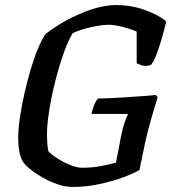

<svg xmlns="http://www.w3.org/2000/svg" viewBox="-20 -740 686 760"><path d="M268 0Q239 0 208 -10.5Q177 -21 149 -37Q121 -53 100 -70Q79 -87 70 -101Q52 -133 52 -194Q52 -228 58.5 -273Q65 -318 76 -367Q87 -416 100.5 -462Q114 -508 129.5 -545.5Q145 -583 159 -604Q192 -631 240.5 -658Q289 -685 341.5 -702.5Q394 -720 439 -720Q500 -720 555 -700Q610 -680 638 -655Q630 -621 619.5 -585Q609 -549 598 -521Q587 -493 577 -483Q557 -476 541 -481.5Q525 -487 521 -490V-615Q510 -620 490 -626.5Q470 -633 448 -637.5Q426 -642 412 -642Q383 -642 340.5 -632.5Q298 -623 268 -609Q248 -576 230 -524Q212 -472 197.5 -413.5Q183 -355 174.5 -300.5Q166 -246 166 -208Q166 -190 167.5 -171.5Q169 -153 171 -142Q182 -129 206.5 -113.5Q231 -98 258 -87Q285 -76 303 -76Q345 -76 379 -82.5Q413 -89 439 -96L458 -194Q464 -228 472.5 -253Q481 -278 487 -289H342Q351 -329 367 -350Q386 -350 416 -351.5Q446 -353 479.5 -355Q513 -357 544 -359.5Q575 -362 597 -364L604 -355Q599 -338 588.5 -303.5Q578 -269 566.5 -225.5Q555 -182 547 -139L532 -67Q510 -54 468.5 -38.5Q427 -23 374.5 -11.5Q322 0 268 0Z"/></svg>

Font: Texturina 72pt 72pt SemiBold
Style: Italic
Weight: 600
Italic angle: -11°
Designer: Guillermo Torres Carreño
Foundry: Omnibus-Type
Version: Version 1.002; ttfautohint (v1.8.3)